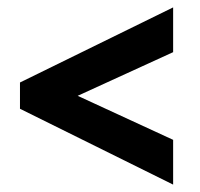

<svg xmlns="http://www.w3.org/2000/svg" viewBox="-20 -618 540 519"><path d="M448 -119V-240L190 -359L448 -477V-598L34 -395V-324Z"/></svg>

Font: Noto Sans Mono Condensed Extra
Style: Regular
Weight: 800
Width: 3
Designer: Monotype Design Team
Foundry: Monotype Imaging Inc.
Version: Version 1.900